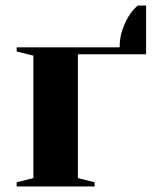

<svg xmlns="http://www.w3.org/2000/svg" viewBox="-20 -670 550 690"><path d="M260 -475V-30L320 -15V0H40V-15L100 -30V-470L40 -485V-500H410Q410 -535 420 -563Q430 -591 442 -611Q456 -634 475 -650H505V-475Z"/></svg>

Font: Yeseva One
Style: Regular
Weight: 400
Designer: Jovanny Lemonad
Foundry: Jovanny Lemonad
Version: Version 2.001; ttfautohint (v0.91) -l 8 -r 50 -G 200 -x 0 -w